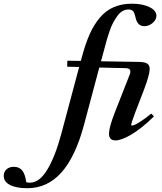

<svg xmlns="http://www.w3.org/2000/svg" viewBox="-294 -745 873 1034"><path d="M-146.5 268.6Q-206.1 268.6 -240 251.2Q-273.9 233.9 -273.9 202.1Q-273.9 180.7 -259 167Q-244.1 153.3 -219.7 153.3Q-190.9 153.3 -174.8 172.6Q-158.7 191.9 -152.3 236.3Q-142.6 238.8 -133.3 238.8Q-81.5 238.8 -39.3 168.7Q2.9 98.6 35.2 -21L132.3 -384.3L67.9 -385.7L68.4 -418L141.1 -417L147.5 -439.9Q166.5 -510.7 189.2 -561.5Q211.9 -612.3 243.9 -650.1Q275.9 -688 318.8 -706.5Q361.8 -725.1 417 -725.1Q473.1 -725.1 510.7 -706.8Q548.3 -688.5 548.3 -660.2Q548.3 -638.7 528.1 -621.3Q507.8 -604 482.4 -604Q445.3 -604 435.5 -652.8Q430.7 -674.3 423.3 -684.1Q416 -693.8 397.9 -693.8Q380.4 -693.8 365 -684.8Q349.6 -675.8 337.2 -658Q324.7 -640.1 314.7 -621.6Q304.7 -603 295.7 -575.9Q286.6 -548.8 281 -529.8Q275.4 -510.7 268.6 -483.9L250 -415L454.1 -411.6Q486.8 -411.1 499.5 -402.1Q512.2 -393.1 512.2 -374.5Q512.2 -342.8 481.4 -261.7L433.1 -136.2Q412.6 -81.1 412.6 -72.8Q412.6 -68.8 416.5 -68.8Q421.9 -68.8 432.9 -73.5Q443.8 -78.1 467.3 -93.5Q490.7 -108.9 520.5 -133.3L535.2 -118.2Q467.3 -52.2 413.6 -20.5Q359.9 11.2 328.1 11.2Q293 11.2 293 -24.9Q293 -58.6 322.8 -135.3L404.3 -342.8Q418 -377 383.3 -377.9L240.7 -381.3L158.7 -73.7Q112.3 99.6 36.6 184.1Q-39.1 268.6 -146.5 268.6Z"/></svg>

Font: Elstob 18pt
Style: Bold Italic
Weight: 700
Italic angle: -20°
Designer: Peter S. Baker
Version: Version 1.015